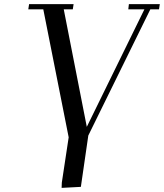

<svg xmlns="http://www.w3.org/2000/svg" viewBox="-20 -722 795 931"><path d="M117.2 -676.8 121.1 -702.1H336.9L333 -676.8H289.1L400.9 -106.9L680.2 -676.8H602.1L605 -702.1H754.9L751 -676.8H709L408.2 -64.9L372.1 184.1L278.8 189L279.8 163.1L313 -56.2L189.9 -676.8Z"/></svg>

Font: Dehuti Alt
Style: Bold-Italic
Weight: 700
Version: Version 1.2